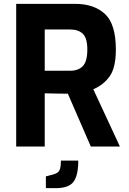

<svg xmlns="http://www.w3.org/2000/svg" viewBox="-20 -760 667 996"><path d="M64 -740H370Q468 -740 524.5 -687.5Q581 -635 581 -503Q581 -410 549.5 -365Q518 -320 464 -297L602 0H451L332 -274Q284 -274 212 -276V0H64ZM344 -393Q387 -393 410 -417.5Q433 -442 433 -503Q433 -562 410 -584.5Q387 -607 344 -607H212V-393ZM218 155 245 148Q266 143 276.5 136.5Q287 130 291.5 115.5Q296 101 296 73H386Q386 151 361 183.5Q336 216 270 216H218Z"/></svg>

Font: Exo
Style: Bold
Weight: 700
Designer: Natanael Gama
Foundry: Natanael Gama
Version: Version 1.500; ttfautohint (v1.6)